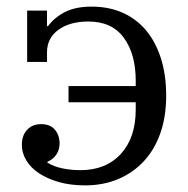

<svg xmlns="http://www.w3.org/2000/svg" viewBox="-20 -548 567 580"><path d="M237 12Q193 12 158 2Q123 -8 98 -24.5Q73 -41 59.5 -63.5Q46 -86 46 -110Q46 -139 62 -156Q78 -173 104 -173Q132 -173 146 -156Q160 -139 160 -115Q160 -96 150.5 -81.5Q141 -67 123 -59V-57Q142 -45 168 -39.5Q194 -34 223 -34Q300 -34 345 -83Q390 -132 390 -217V-239H187V-288H390V-304Q390 -385 354 -434Q318 -483 247 -483Q191 -483 156.5 -458Q122 -433 122 -390V-361H62V-516H122V-469H125Q144 -495 176 -511.5Q208 -528 257 -528Q309 -528 350.5 -509.5Q392 -491 421 -456.5Q450 -422 466 -372Q482 -322 482 -259Q482 -196 464.5 -146Q447 -96 414.5 -61Q382 -26 337 -7Q292 12 237 12Z"/></svg>

Font: IBM Plex Serif
Style: Regular
Weight: 400
Designer: Mike Abbink, Paul van der Laan, Pieter van Rosmalen
Foundry: Bold Monday
Version: Version 3.001